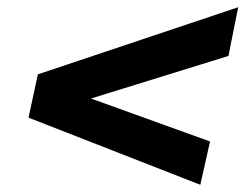

<svg xmlns="http://www.w3.org/2000/svg" viewBox="-20 -573 690 532"><path d="M535 -61 59 -247 85 -367 640 -553 613 -418 232 -300 562 -181Z"/></svg>

Font: Azeret Mono Thin SemiBold
Style: Italic
Weight: 600
Italic angle: -12°
Version: Version 1.002